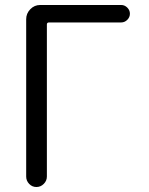

<svg xmlns="http://www.w3.org/2000/svg" viewBox="-20 -750 596 770"><path d="M85 -42V-673Q85 -696 101.5 -713Q118 -730 141 -730H466Q480 -730 490.5 -719.5Q501 -709 501 -695Q501 -681 490.5 -670.5Q480 -660 466 -660H177Q168 -660 168 -652V-42Q168 -25 155.5 -12.5Q143 0 126 0Q109 0 97 -12.5Q85 -25 85 -42Z"/></svg>

Font: Rounded Mplus 1c
Style: Regular
Weight: 400
Version: Version 1.059.20150529